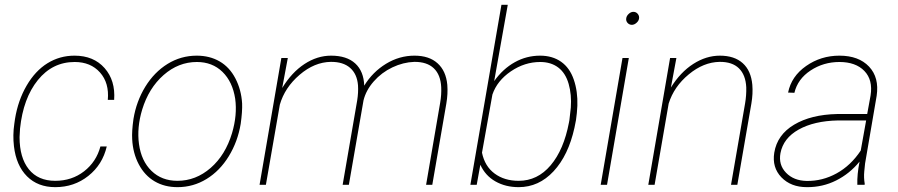

<svg xmlns="http://www.w3.org/2000/svg" viewBox="-20 -770 3743 800"><path d="M210 -16.6Q279.3 -16.6 330.3 -56.2Q381.3 -95.7 398.4 -159.7H424.8Q407.2 -84 348.1 -37.1Q289.1 9.8 210.4 9.8Q137.7 9.8 92.5 -35.4Q47.4 -80.6 38.1 -160.6Q32.7 -207 39.6 -253.9L42.5 -274.4Q55.2 -352.1 91.1 -413.6Q127 -475.1 178 -506.6Q229 -538.1 290.5 -538.1Q370.1 -538.1 415.8 -486.3Q461.4 -434.6 455.6 -354H429.2Q435.5 -424.3 396.7 -468Q357.9 -511.7 291 -511.7Q198.7 -511.7 137.7 -436.3Q76.7 -360.8 63.5 -234.4L61.5 -198.7Q61.5 -112.8 100.1 -64.7Q138.7 -16.6 210 -16.6Z M536.1 -274.4Q548.3 -348.1 585.4 -408.7Q622.6 -469.2 678.2 -503.7Q733.9 -538.1 799.8 -538.1Q853.5 -538.1 895 -514.2Q936.5 -490.2 960.9 -443.1Q985.4 -396 988.8 -338.9Q990.2 -305.7 982.9 -253.9Q970.7 -180.2 933.3 -119.1Q896 -58.1 840.6 -24.2Q785.2 9.8 719.7 9.8Q665.5 9.8 624.3 -14.4Q583 -38.6 558.3 -85.2Q533.7 -131.8 530.8 -189.9Q528.8 -222.7 536.1 -274.4ZM559.1 -169.9Q568.8 -99.1 611.3 -57.9Q653.8 -16.6 719.2 -16.6Q795.9 -16.6 857.7 -70.3Q919.4 -124 946.8 -215.3Q969.2 -291 960 -358.4Q949.2 -429.2 907 -470.5Q864.7 -511.7 800.3 -511.7Q723.6 -511.7 661.6 -457.3Q599.6 -402.8 572.3 -313Q549.8 -238.3 559.1 -169.9Z M1433.6 0H1407.7L1468.3 -351.6Q1473.6 -384.8 1471.7 -414.6Q1467.8 -461.9 1438.7 -487.3Q1409.7 -512.7 1358.4 -512.2Q1290 -511.2 1228.3 -458.3Q1166.5 -405.3 1146 -334L1087.9 0H1061.5L1152.3 -528.3H1179.2L1155.8 -403.3Q1195.3 -468.3 1248.5 -503.2Q1301.8 -538.1 1359.4 -538.1Q1424.8 -538.1 1460.2 -505.6Q1495.6 -473.1 1497.6 -413.1Q1532.7 -470.2 1588.4 -504.2Q1644 -538.1 1707 -538.1Q1768.1 -538.1 1803.2 -506.3Q1838.4 -474.6 1843.8 -416.5Q1846.7 -379.4 1839.8 -338.9L1781.2 0H1755.4L1814 -341.8Q1819.8 -375.5 1818.4 -406.7Q1815.9 -458.5 1787.4 -485.6Q1758.8 -512.7 1706.1 -512.2Q1660.2 -510.7 1615 -489.3Q1569.8 -467.8 1537.4 -430.9Q1504.9 -394 1494.6 -351.6Z M2141.1 9.8Q2086.4 9.8 2044.2 -14.2Q2002 -38.1 1981.4 -83.5L1966.3 0H1939.9L2069.3 -750H2095.7L2039.1 -432.1Q2075.7 -483.4 2124.8 -510.7Q2173.8 -538.1 2230.5 -538.1Q2281.7 -538.1 2317.9 -512.7Q2354 -487.3 2370.8 -438.2Q2387.7 -389.2 2385.7 -329.6Q2384.3 -298.3 2379.9 -269.5L2373.5 -237.3Q2348.1 -122.6 2286.6 -56.4Q2225.1 9.8 2141.1 9.8ZM2352.5 -269.5 2358.4 -321.8Q2362.3 -375 2349.4 -420.4Q2336.4 -465.8 2305.9 -488.8Q2275.4 -511.7 2231 -511.7Q2166 -511.7 2108.6 -472.7Q2051.3 -433.6 2031.7 -376L1988.3 -133.8Q2000 -77.1 2040.8 -46.9Q2081.5 -16.6 2141.1 -16.6Q2219.7 -16.6 2274.4 -81.3Q2329.1 -146 2350.6 -259.3Z M2509.3 0H2482.9L2573.7 -528.3H2600.1ZM2589.4 -694.3Q2590.8 -704.1 2599.9 -712.4Q2608.9 -720.7 2619.1 -720.7Q2630.4 -720.7 2637.5 -711.9Q2644.5 -703.1 2642.6 -692.4Q2641.1 -682.6 2631.8 -674.6Q2622.6 -666.5 2612.3 -666.5Q2601.1 -667 2594.2 -675.3Q2587.4 -683.6 2589.4 -694.3Z M2775.4 -405.3Q2814.9 -469.2 2868.7 -503.7Q2922.4 -538.1 2979.5 -538.1Q3040 -538.1 3074.7 -506.8Q3109.4 -475.6 3114.7 -416.5Q3117.7 -379.4 3110.8 -338.9L3052.2 0H3025.9L3084.5 -338.9Q3090.3 -373 3089.4 -406.2Q3086.9 -458 3058.8 -485.4Q3030.8 -512.7 2978.5 -512.2Q2911.6 -511.2 2849.9 -460.2Q2788.1 -409.2 2766.1 -338.4L2707.5 0H2681.2L2772 -528.3H2798.3Z M3552.2 0Q3550.8 -43 3561.5 -96.7Q3520.5 -46.4 3464.1 -18.1Q3407.7 10.3 3341.8 9.8Q3275.4 9.8 3235.8 -31.2Q3196.3 -72.3 3206.1 -133.8Q3218.3 -208.5 3288.8 -250.5Q3359.4 -292.5 3467.8 -294.9H3593.3L3607.4 -372.1Q3617.7 -437 3581.5 -474.4Q3545.4 -511.7 3477.5 -511.7Q3411.1 -511.7 3357.4 -476.3Q3303.7 -440.9 3290 -383.3L3263.7 -384.3Q3277.3 -452.1 3338.9 -495.1Q3400.4 -538.1 3477.5 -538.1Q3558.1 -538.1 3601.1 -492.4Q3644 -446.8 3632.8 -371.1L3584.5 -88.9L3581.1 -55.7Q3578.6 -29.8 3583 -4.4L3582.5 0ZM3341.3 -16.1Q3406.7 -15.1 3465.8 -47.6Q3524.9 -80.1 3566.4 -142.6L3588.9 -268.1H3470.7Q3372.1 -266.1 3307.9 -230.2Q3243.7 -194.3 3231.9 -131.8Q3223.1 -83.5 3255.1 -50.3Q3287.1 -17.1 3341.3 -16.1Z"/></svg>

Font: TypoPRO Roboto
Style: Italic
Weight: 250
Italic angle: -12°
Designer: Google
Version: Version 2.136; 2016